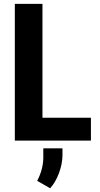

<svg xmlns="http://www.w3.org/2000/svg" viewBox="-20 -731 519 998"><path d="M200.7 -119.1H452.6V0H57.1V-710.9H200.7ZM240.7 247.6 173.3 209Q203.6 150.9 205.1 91.8V40H304.7V77.1Q304.2 121.6 286.4 169.2Q268.6 216.8 240.7 247.6Z"/></svg>

Font: MAUL Condensed Bold
Style: Condensed Bold
Weight: 700
Designer: MAUL
Version: Version 1.0; 2020; ttfautohint (v1.8.3)